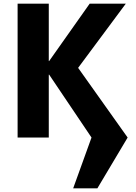

<svg xmlns="http://www.w3.org/2000/svg" viewBox="-20 -750 742 1047"><path d="M379 277 479 0 248 -343H246V0H76V-730H246V-417H248L469 -730H666L406 -380L676 0L511 277Z"/></svg>

Font: Mplus 1p ExtraBold
Style: Regular
Weight: 800
Version: Version 1.061